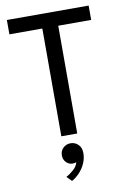

<svg xmlns="http://www.w3.org/2000/svg" viewBox="-98 -719 690 1022"><g transform="rotate(-10 247.0 -208.0)"><path d="M191.5 -582.5H13.5V-660H455.5V-582.5H277.5V0H191.5ZM206.5 244 180.5 217.5Q198.5 208.5 219.5 190.2Q240.5 172 246 149.5Q238 153.5 226 153.5Q206 153.5 191.2 138.5Q176.5 123.5 176.5 101.5Q176.5 76.5 193 60.8Q209.5 45 233 45Q257 45 274.2 61.8Q291.5 78.5 291.5 108Q291.5 137 279.8 163.5Q268 190 248.5 210.8Q229 231.5 206.5 244Z"/></g></svg>

Font: League Spartan Thin
Style: Regular
Weight: 400
Version: Version 2.002